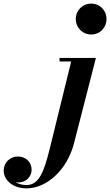

<svg xmlns="http://www.w3.org/2000/svg" viewBox="-254 -780 608 1060"><path d="M164.5 -675C164.5 -627 201.5 -589.5 249.5 -589.5C297.5 -589.5 334 -627 334 -675C334 -723 297.5 -760 249.5 -760C201.5 -760 164.5 -723 164.5 -675ZM275.5 -460H74.5V-440.5H139L20 43.5C-9.5 162 -37 241.5 -107 241.5C-129.5 241.5 -150.5 236 -168 226.5C-163.5 227 -159 227.5 -154.5 227.5C-108.5 227.5 -79.5 193.5 -79.5 158C-79.5 113 -113 84 -155.5 84C-197 84 -233.5 115 -233.5 163.5C-233.5 212.5 -184.5 260 -108 260C2 260 116 160.5 154.5 11.5Z"/></svg>

Font: Bodoni* 11pt
Style: Bold Italic
Weight: 700
Italic angle: -13°
Version: Version 2.3